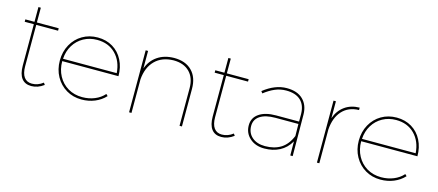

<svg xmlns="http://www.w3.org/2000/svg" viewBox="-48 -1088 3530 1547"><g transform="rotate(15 1717.5 -315.0)"><path d="M233.9 0Q180.7 0 153.3 -35.9Q126 -71.8 126 -142.1V-486.8H49.8V-506.8H126V-629.9H146V-506.8H328.1V-486.8H146V-142.1Q146 -82 168.5 -51Q190.9 -20 233.9 -20Q283.7 -20 326.2 -53.2L337.9 -37.1Q288.1 0 233.9 0Z M835.9 -95.2 850.1 -81.1Q814 -42 762.9 -21Q711.9 0 652.8 0Q582 0 525.6 -33.4Q469.2 -66.9 436.5 -126Q403.8 -185.1 403.8 -258.8Q403.8 -333 436.5 -392.1Q469.2 -451.2 525.6 -484.1Q582 -517.1 652.8 -517.1Q723.6 -517.1 778.3 -484.1Q833 -451.2 863 -392.1Q893.1 -333 893.1 -258.8H423.8Q423.8 -189.9 453.4 -135.5Q482.9 -81.1 534.9 -50.5Q586.9 -20 652.8 -20Q709 -20 756.6 -39.6Q804.2 -59.1 835.9 -95.2ZM425.3 -278.8H873Q866.2 -377 807.1 -437Q748 -497.1 652.8 -497.1Q590.8 -497.1 540.5 -469.5Q490.2 -441.9 459.7 -392.3Q429.2 -342.8 425.3 -278.8Z M1491.7 -313V0H1471.7V-313Q1471.7 -399.9 1423.3 -448.5Q1375 -497.1 1289.1 -497.1Q1192.9 -495.1 1136 -438Q1079.1 -380.9 1070.8 -280.8V0H1050.8V-517.1H1070.8V-371.1Q1095.7 -439.9 1151.9 -478Q1208 -516.1 1289.1 -517.1Q1384.8 -517.1 1438.2 -463.1Q1491.7 -409.2 1491.7 -313Z M1818.4 0Q1765.1 0 1737.8 -35.9Q1710.4 -71.8 1710.4 -142.1V-486.8H1634.3V-506.8H1710.4V-629.9H1730.5V-506.8H1912.6V-486.8H1730.5V-142.1Q1730.5 -82 1752.9 -51Q1775.4 -20 1818.4 -20Q1868.2 -20 1910.6 -53.2L1922.4 -37.1Q1872.6 0 1818.4 0Z M2394.5 -117.2Q2360.4 -58.1 2304.9 -29.1Q2249.5 0 2177.2 0Q2103 0 2056.2 -42Q2009.3 -84 2009.3 -148.9Q2009.3 -211.9 2060.8 -247.1Q2112.3 -282.2 2201.2 -282.2H2393.1V-345.2Q2392.1 -418.5 2350.6 -457.8Q2309.1 -497.1 2229.5 -497.1Q2180.7 -497.1 2137 -478.5Q2093.3 -460 2048.3 -424.8L2036.1 -440.9Q2132.3 -517.1 2229.5 -517.1Q2317.4 -517.1 2364.7 -470.9Q2412.1 -424.8 2413.1 -345.2L2415.5 0H2395.5ZM2394.5 -162.1 2393.1 -262.2H2201.2Q2119.1 -262.2 2074.2 -232.7Q2029.3 -203.1 2029.3 -148.9Q2029.3 -90.8 2069.8 -55.4Q2110.4 -20 2178.2 -20Q2256.3 -20 2310.3 -54Q2364.3 -87.9 2394.5 -162.1Z M2835.9 -517.1V-497.1Q2748 -495.1 2696.5 -438.5Q2645 -381.8 2637.7 -283.2V0H2617.7V-517.1H2637.7V-376Q2660.6 -441.9 2711.7 -479Q2762.7 -516.1 2835.9 -517.1Z M3329.6 -95.2 3343.8 -81.1Q3307.6 -42 3256.6 -21Q3205.6 0 3146.5 0Q3075.7 0 3019.3 -33.4Q2962.9 -66.9 2930.2 -126Q2897.5 -185.1 2897.5 -258.8Q2897.5 -333 2930.2 -392.1Q2962.9 -451.2 3019.3 -484.1Q3075.7 -517.1 3146.5 -517.1Q3217.3 -517.1 3272 -484.1Q3326.7 -451.2 3356.7 -392.1Q3386.7 -333 3386.7 -258.8H2917.5Q2917.5 -189.9 2947 -135.5Q2976.6 -81.1 3028.6 -50.5Q3080.6 -20 3146.5 -20Q3202.6 -20 3250.2 -39.6Q3297.9 -59.1 3329.6 -95.2ZM2918.9 -278.8H3366.7Q3359.9 -377 3300.8 -437Q3241.7 -497.1 3146.5 -497.1Q3084.5 -497.1 3034.2 -469.5Q2983.9 -441.9 2953.4 -392.3Q2922.9 -342.8 2918.9 -278.8Z"/></g></svg>

Font: Montserrat
Style: Thin
Weight: 250
Designer: Julieta Ulanovsky
Foundry: Julieta Ulanovsky
Version: Version 1.000;PS 002.000;hotconv 1.0.70;makeotf.lib2.5.58329